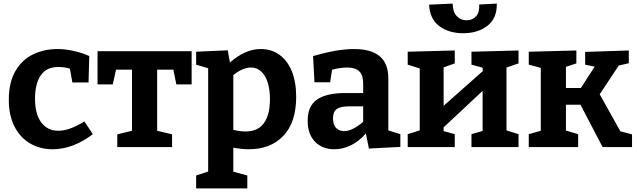

<svg xmlns="http://www.w3.org/2000/svg" viewBox="-20 -819 3547 1069"><path d="M497 -72Q386 12 273 12Q203 12 147.5 -20.5Q92 -53 60.5 -115Q29 -177 29 -262Q29 -362 67 -425.5Q105 -489 166.5 -517.5Q228 -546 300 -546Q345 -546 394 -534.5Q443 -523 477 -507L473 -360H383L369 -437Q339 -446 303 -446Q239 -446 207 -399.5Q175 -353 175 -270Q175 -183 210 -137Q245 -91 305 -91Q367 -91 450 -143Z M523 -349V-534H1047V-349H962L945 -431H855V-91L938 -71V0H633V-71L715 -91V-431H626L608 -349Z M1629 -280Q1629 -138 1558 -63Q1487 12 1365 12Q1324 12 1279 3V137L1357 158V230H1072V158L1139 136V-439L1072 -459V-531L1248 -539L1260 -471Q1304 -509 1346 -527.5Q1388 -546 1432 -546Q1490 -546 1534.5 -515Q1579 -484 1604 -424Q1629 -364 1629 -280ZM1483 -266Q1483 -348 1454.5 -395.5Q1426 -443 1377 -443Q1332 -443 1279 -401V-96Q1316 -87 1347 -87Q1416 -87 1449.5 -133.5Q1483 -180 1483 -266Z M2142 -93 2209 -72V-1L2034 8L2017 -76Q1980 -33 1934.5 -10.5Q1889 12 1841 12Q1775 12 1734 -30Q1693 -72 1693 -147Q1693 -229 1745.5 -265Q1798 -301 1903 -301H2002V-356Q2002 -401 1980 -422Q1958 -443 1914 -443Q1876 -443 1829 -431L1818 -361H1731L1723 -507Q1858 -546 1951 -546Q2046 -546 2094 -506Q2142 -466 2142 -382ZM1896 -89Q1920 -89 1947.5 -103Q1975 -117 2002 -141V-227H1926Q1875 -227 1854.5 -211.5Q1834 -196 1834 -161Q1834 -125 1851 -107Q1868 -89 1896 -89Z M2867 -538V-466L2800 -443V-93L2867 -72V0H2605V-72L2667 -90V-313L2450 -110V-89L2512 -72V0H2250V-72L2317 -93V-438L2250 -459V-531L2512 -538V-466L2450 -444V-230L2668 -423L2667 -442L2605 -459V-531ZM2369 -793 2500 -799Q2501 -753 2523 -729.5Q2545 -706 2578 -706Q2611 -706 2631 -729Q2651 -752 2648 -794L2746 -799Q2748 -718 2694.5 -676Q2641 -634 2559 -634Q2479 -634 2426 -673.5Q2373 -713 2369 -793Z M3319 -294 3434 -88 3499 -71V0H3335L3212 -236H3131V-92L3199 -72V0H2924V-72L2991 -91V-441L2924 -459V-531L3189 -538V-466L3131 -447V-329H3214L3291 -448L3238 -459V-530L3481 -538V-467L3425 -454Z"/></svg>

Font: Bitter Pro
Style: Bold
Weight: 700
Designer: Sol Matas, and Bitter project Authors
Foundry: Sol Matas
Version: Version 1.010